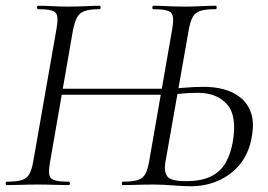

<svg xmlns="http://www.w3.org/2000/svg" viewBox="-25 -645 934 669"><path d="M639 4Q615.6 4 577.4 1Q539.2 -2 510 -2Q478.6 -2 451.3 -1Q424 0 403.4 0Q399.6 0 399.6 -6Q399.6 -12 403.4 -12Q437 -12 454.9 -17.6Q472.8 -23.2 481.3 -38.8Q489.8 -54.4 494.6 -82.4L575 -543.4Q582.8 -586.4 571.9 -599.7Q561 -613 509.8 -613Q505.8 -613 505.8 -619Q505.8 -625 509.8 -625Q532.8 -625 559.2 -623.5Q585.6 -622 617.8 -622Q647.6 -622 676.2 -623.5Q704.8 -625 726.2 -625Q730 -625 730 -619Q730 -613 726.2 -613Q692.2 -613 674 -607.4Q655.8 -601.8 647 -586.6Q638.2 -571.4 633 -542.4L551.2 -79.4Q545.6 -48 557.5 -30.9Q569.4 -13.8 622 -13.8Q678.4 -13.8 711.7 -31.2Q745 -48.6 761.8 -79Q778.6 -109.4 785.6 -147.8Q802.2 -240 766.7 -280.8Q731.2 -321.6 664.4 -321.6Q634 -321.6 604.9 -318.6Q575.8 -315.6 555.2 -315.2L556.2 -335Q580.6 -336 615.6 -339.2Q650.6 -342.4 687.4 -342.4Q722.6 -342.4 755.6 -333.6Q788.6 -324.8 813.9 -304.2Q839.2 -283.6 850.3 -249.7Q861.4 -215.8 851.8 -165.8Q842.2 -110.6 811.2 -72.8Q780.2 -35 735.9 -15.5Q691.6 4 639 4ZM-1.2 0Q-5.2 0 -5.2 -6Q-5.2 -12 -1.2 -12Q32.8 -12 50.9 -17.6Q69 -23.2 77.5 -38.8Q86 -54.4 90.8 -82.4L172 -545.4Q180 -588.6 168.8 -600.8Q157.6 -613 108 -613Q104 -613 104 -619Q104 -625 108 -625Q130.4 -625 157 -623.5Q183.6 -622 213.2 -622Q247.2 -622 274.7 -623.5Q302.2 -625 322.2 -625Q325.4 -625 325.4 -619Q325.4 -613 322.2 -613Q288.8 -613 270.5 -606.8Q252.2 -600.6 243.7 -584.6Q235.2 -568.6 229.2 -539.6L149.2 -79.4Q144.2 -50.6 146.8 -36.2Q149.4 -21.8 165.3 -16.9Q181.2 -12 214.6 -12Q218.6 -12 218.6 -6Q218.6 0 214.6 0Q191.6 0 164.7 -1Q137.8 -2 105.6 -2Q75.2 -2 47.3 -1Q19.4 0 -1.2 0ZM158.8 -315 162.2 -335.8H555.2L552 -315Z"/></svg>

Font: Cormorant Light
Style: Italic
Weight: 300
Italic angle: -10°
Designer: Christian Thalmann (Catharsis Fonts)
Foundry: Catharsis Fonts
Version: Version 4.000